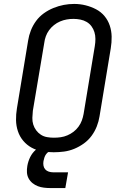

<svg xmlns="http://www.w3.org/2000/svg" viewBox="-20 -766 640 976"><path d="M253 8Q223 8 194 3Q165 -2 140.5 -15.5Q116 -29 98 -50.5Q80 -72 71 -99Q62 -126 61.5 -155.5Q61 -185 66 -215L123 -560Q127 -586 137 -611.5Q147 -637 163.5 -659.5Q180 -682 203 -698.5Q226 -715 252 -725.5Q278 -736 304 -741Q330 -746 357 -746Q387 -746 415 -739Q443 -732 468 -719Q493 -706 511 -684.5Q529 -663 538 -636Q547 -609 547.5 -579.5Q548 -550 543 -520L486 -175Q482 -149 472 -123.5Q462 -98 445.5 -75.5Q429 -53 406 -36.5Q383 -20 357.5 -9.5Q332 1 305.5 4.5Q279 8 253 8ZM254 -66Q272 -66 289 -68.5Q306 -71 322.5 -78Q339 -85 353.5 -96Q368 -107 379 -122Q390 -137 396 -153.5Q402 -170 405 -187L462 -532Q465 -550 465 -568Q465 -586 460 -602.5Q455 -619 445 -632.5Q435 -646 420.5 -654.5Q406 -663 388.5 -666.5Q371 -670 353 -670Q336 -670 319 -667Q302 -664 285.5 -657Q269 -650 254.5 -638.5Q240 -627 229.5 -612.5Q219 -598 213 -581.5Q207 -565 205 -548L147 -203Q145 -185 144.5 -167Q144 -149 149 -133Q154 -117 164 -103.5Q174 -90 188 -81Q202 -72 219 -69Q236 -66 254 -66ZM237 190Q220 190 203.5 188Q187 186 172.5 180.5Q158 175 145.5 165Q133 155 125.5 141Q118 127 117 110.5Q116 94 119 77Q123 54 133.5 32.5Q144 11 162.5 -5Q181 -21 204 -27.5Q227 -34 249 -34L244 0Q235 0 227 5.5Q219 11 213.5 19Q208 27 205.5 35.5Q203 44 201 53Q199 65 201 76Q203 87 210 95Q217 103 228 106.5Q239 110 251 110H326L312 190Z"/></svg>

Font: Iosevka Curly Slab Extended
Style: Italic
Weight: 400
Width: 7
Italic angle: -9°
Monospace: yes
Designer: Belleve Invis
Foundry: Belleve Invis
Version: Version 11.1.0; ttfautohint (v1.8.3)